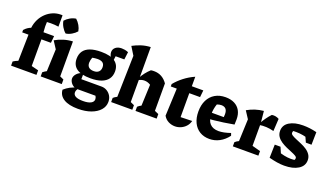

<svg xmlns="http://www.w3.org/2000/svg" viewBox="-82 -1417 3902 2261"><g transform="rotate(20 1868.5 -286.5)"><path d="M25 -413V-443Q42 -463 63 -477.5Q84 -492 106 -500Q113 -557 137 -605.5Q161 -654 199 -690Q237 -726 284 -745.5Q331 -765 381 -765Q387 -765 392 -765Q397 -765 403 -764V-622Q378 -626 354 -627.5Q330 -629 306 -629Q293 -629 281 -628Q269 -627 257 -627Q255 -604 255.5 -571Q256 -538 260 -500H393L385 -413ZM266 -461V-79L354 -57V0H36V-52Q48 -60 63 -68Q78 -76 97 -83L105 -461ZM407 0V-52Q417 -60 428.5 -68Q440 -76 454 -83L465 -360L405 -452Q454 -480 508.5 -497Q563 -514 623 -517V-79L671 -57V0ZM567 -782Q596 -756 616 -721.5Q636 -687 642 -650Q618 -622 582.5 -601Q547 -580 510 -575Q482 -598 461 -634Q440 -670 434 -708Q459 -736 493.5 -756Q528 -776 567 -782Z M948 209Q833 209 769.5 169.5Q706 130 702 59Q735 29 774.5 8Q814 -13 862 -23H878Q862 -5 856 10Q850 25 850 37Q850 70 881 86Q912 102 974 102Q1036 102 1070 84Q1104 66 1104 34Q1104 24 1100.5 13Q1097 2 1091 -7H840Q800 -24 781 -51Q762 -78 762 -104Q762 -136 790 -166Q818 -196 869 -209L868 -133H1122Q1159 -133 1190.5 -114Q1222 -95 1240.5 -63Q1259 -31 1259 10Q1259 68 1219.5 113Q1180 158 1110 183.5Q1040 209 948 209ZM964 -179Q845 -179 789 -220.5Q733 -262 733 -341Q733 -398 760 -437Q787 -476 842 -496Q897 -516 980 -516Q1096 -516 1153 -475Q1210 -434 1210 -354Q1210 -298 1182 -259Q1154 -220 1099.5 -199.5Q1045 -179 964 -179ZM972 -272Q1012 -272 1033.5 -292.5Q1055 -313 1055 -350Q1055 -387 1033 -404.5Q1011 -422 968 -422Q954 -422 935.5 -420Q917 -418 903 -415Q895 -395 891.5 -377Q888 -359 888 -347Q888 -310 909.5 -291Q931 -272 972 -272ZM1132 -462Q1109 -485 1098.5 -509Q1088 -533 1088 -553Q1088 -591 1116.5 -614Q1145 -637 1192 -637Q1210 -637 1231 -633.5Q1252 -630 1276 -620L1264 -525H1155L1147 -462Z M1290 0V-52Q1299 -60 1310.5 -68Q1322 -76 1337 -83L1350 -601L1287 -703Q1337 -730 1391 -747.5Q1445 -765 1507 -768V-79L1555 -57V0ZM1595 0V-52Q1604 -61 1615 -68.5Q1626 -76 1640 -83L1651 -348L1810 -423V-79L1860 -57V0ZM1497 -350 1494 -371Q1516 -413 1543 -448Q1570 -483 1602 -512Q1612 -514 1622.5 -514.5Q1633 -515 1642 -515Q1694 -515 1736 -492Q1778 -469 1810 -423L1651 -348Q1614 -372 1572 -372Q1536 -372 1497 -350Z M2119 -619V-500H2263L2254 -413H2119V-113L2263 -117Q2252 -75 2225.5 -46.5Q2199 -18 2164 -3Q2129 12 2092 12Q2049 12 2010 -7.5Q1971 -27 1947 -68L1962 -413H1887V-443Q1931 -497 1990 -542.5Q2049 -588 2119 -619Z M2523 13Q2453 13 2401 -19Q2349 -51 2321 -109.5Q2293 -168 2293 -247Q2293 -329 2322.5 -389Q2352 -449 2407.5 -482Q2463 -515 2539 -515Q2604 -515 2651 -491Q2698 -467 2723 -422Q2748 -377 2748 -314L2746 -248Q2674 -235 2615 -226.5Q2556 -218 2502.5 -212.5Q2449 -207 2394 -203L2395 -287H2597L2599 -324Q2599 -367 2580 -388.5Q2561 -410 2523 -410Q2510 -410 2496.5 -407Q2483 -404 2469 -399Q2458 -367 2452.5 -335.5Q2447 -304 2447 -273Q2447 -193 2484.5 -152Q2522 -111 2594 -111Q2656 -111 2742 -141L2753 -110Q2708 -50 2649 -18.5Q2590 13 2523 13Z M3202 -333Q3109 -358 3018 -343V-363Q3041 -404 3065.5 -438.5Q3090 -473 3120 -505Q3144 -509 3167.5 -504.5Q3191 -500 3211 -488ZM2815 0V-52Q2826 -62 2837 -69.5Q2848 -77 2862 -83L2873 -360L2813 -452Q2909 -507 3016 -517L3031 -365V-85L3135 -57V0Z M3459 7Q3417 7 3369 -0.5Q3321 -8 3268 -22L3332 -130Q3377 -114 3421 -104.5Q3465 -95 3506 -95Q3522 -95 3537.5 -96.5Q3553 -98 3568 -101L3530 -70Q3544 -84 3551.5 -96.5Q3559 -109 3559 -122Q3559 -137 3538.5 -149Q3518 -161 3485.5 -174Q3453 -187 3417 -203Q3381 -219 3348.5 -240.5Q3316 -262 3295.5 -292Q3275 -322 3275 -363Q3275 -436 3340 -475.5Q3405 -515 3511 -515Q3550 -515 3593 -510Q3636 -505 3682 -493L3639 -381Q3591 -398 3546 -406Q3501 -414 3459 -414Q3445 -414 3430.5 -413.5Q3416 -413 3401 -411L3439 -433Q3425 -422 3420.5 -411Q3416 -400 3416 -388Q3416 -373 3436.5 -360Q3457 -347 3489.5 -333.5Q3522 -320 3558.5 -304.5Q3595 -289 3627 -268Q3659 -247 3679.5 -217Q3700 -187 3700 -147Q3700 -75 3634 -34Q3568 7 3459 7ZM3268 -22 3272 -188H3344L3415 -23ZM3608 -335 3536 -496 3682 -493 3679 -335Z"/></g></svg>

Font: Piazzolla Thin Black
Style: Regular
Weight: 900
Version: Version 2.005